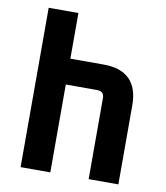

<svg xmlns="http://www.w3.org/2000/svg" viewBox="-83 -809 760 878"><g transform="rotate(10 297.0 -370.0)"><path d="M72 0V-740H210V-528H364Q526 -528 526 -366V0H388V-376Q388 -408 356 -408H210V0Z"/></g></svg>

Font: Oxanium ExtraLight
Style: Bold
Weight: 700
Version: Version 2.000